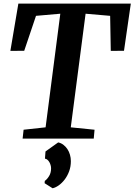

<svg xmlns="http://www.w3.org/2000/svg" viewBox="-20 -763 740 1057"><path d="M300.3 21Q316.4 24.4 329.1 34.2Q341.8 43.9 351.1 57.9Q360.4 71.8 365.2 88.9Q370.1 106 370.1 124Q370.1 154.8 360.4 180.7Q350.6 206.5 335.7 225.8Q320.8 245.1 303.2 257.6Q285.6 270 269.5 273.4L225.6 245.6L226.6 232.9Q239.3 224.1 250.2 206.3Q261.2 188.5 261.2 163.6Q261.2 154.8 258.5 145.8Q255.9 136.7 251.5 129.2Q247.1 121.6 241 116.5Q234.9 111.3 227.5 110.4L230.5 70.8ZM109.9 -48.8 231 -62 312 -687.5 178.2 -675.8 113.3 -483.4 37.1 -482.9 81.1 -743.2H700.2L662.6 -483.4L589.8 -482.9L586.4 -675.8L451.2 -687.5L369.6 -62L500.5 -48.8L496.1 0H104.5Z"/></svg>

Font: Merriweather Bold
Style: Italic
Weight: 700
Italic angle: -7°
Designer: Eben Sorkin ( eben@eyebytes.com )
Foundry: Eben Sorkin ( eben@eyebytes.com )
Version: Version 1.5; ttfautohint (v0.97) -l 13 -r 13 -G 200 -x 24 -f